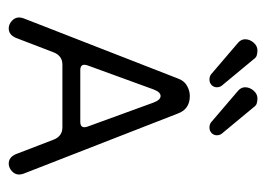

<svg xmlns="http://www.w3.org/2000/svg" viewBox="-105 -495 610 440"><g transform="rotate(90 200.0 -275.0)"><path d="M45 10Q36 10 28 3Q20 -4 20 -14Q20 -18 22 -24L160 -378Q165 -392 176.5 -398.5Q188 -405 200 -405Q230 -405 240 -378L378 -24Q380 -18 380 -14Q380 -4 372 3Q364 10 355 10Q340 10 333 -7L300 -93Q292 -113 272 -113H128Q108 -113 100 -93L67 -7Q60 10 45 10ZM141 -154H259Q276 -154 270 -171L215 -322Q209 -338 200 -338Q191 -338 185 -322L130 -171Q124 -154 141 -154ZM174 -481Q180 -475 180 -467Q180 -460 175 -455Q170 -450 162 -450Q155 -450 150 -454L81 -513Q70 -521 70 -532Q70 -542 77.5 -551Q85 -560 96 -560Q101 -560 106.5 -558.5Q112 -557 116 -551ZM284 -481Q290 -475 290 -467Q290 -460 285 -455Q280 -450 272 -450Q265 -450 260 -454L191 -513Q180 -521 180 -532Q180 -542 187.5 -551Q195 -560 206 -560Q211 -560 216.5 -558.5Q222 -557 226 -551Z"/></g></svg>

Font: Dongle Light
Style: Regular
Weight: 300
Designer: Yanghee Ryu
Foundry: Yanghee Ryu
Version: Version 2.000